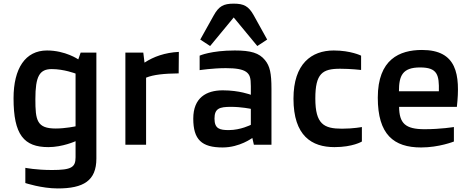

<svg xmlns="http://www.w3.org/2000/svg" viewBox="-20 -809 2615 1073"><path d="M121.6 128.9V213.9C121.6 213.9 212.4 244.1 302.7 244.1C446.3 244.1 518.6 201.2 518.6 77.1V-515.1H430.7L417.5 -477.1C417.5 -477.1 345.7 -526.9 242.7 -526.9C121.6 -526.9 55.7 -426.8 55.7 -259.8C55.7 -56.2 113.3 13.2 250.5 13.2C329.6 13.2 402.3 -20 402.3 -20V69.8C402.3 126 379.4 141.1 270.5 141.1C180.7 141.1 121.6 128.9 121.6 128.9ZM291.5 -90.8C185.5 -90.8 177.7 -137.2 177.7 -254.9C177.7 -382.8 200.7 -422.9 269.5 -422.9C337.4 -422.9 402.3 -397.9 402.3 -397.9V-103C402.3 -103 345.7 -90.8 291.5 -90.8Z M680.7 0H796.4V-375C838.4 -392.1 897.5 -397.9 978.5 -398.9L979.5 -519C901.4 -515.1 838.4 -492.2 787.6 -459L780.8 -515.1H680.7Z M1060.1 -146C1060.1 -28.8 1106.9 15.1 1224.1 15.1C1319.8 15.1 1390.1 -38.1 1390.1 -38.1L1398.9 0H1497.1V-312C1497.1 -399.9 1488.3 -439.9 1460.9 -473.1C1428.2 -513.2 1381.8 -526.9 1292 -526.9C1159.2 -526.9 1095.7 -498 1095.7 -498V-417C1095.7 -417 1168.5 -428.2 1241.7 -428.2C1299.8 -428.2 1335 -421.9 1356 -407.2C1376 -392.1 1381.8 -375 1381.8 -327.1V-279.3C1381.8 -279.3 1317.9 -304.2 1225.1 -304.2C1133.3 -304.2 1060.1 -263.2 1060.1 -146ZM1178.7 -146C1178.7 -203.1 1206.5 -211.9 1271 -211.9C1329.1 -211.9 1381.8 -200.7 1381.8 -200.7V-111.3C1381.8 -111.3 1324.7 -82 1258.8 -82C1208.5 -82 1178.7 -88.9 1178.7 -146ZM1154.3 -551.8 1286.1 -711.4 1418 -551.8 1473.1 -587.9 1398.4 -722.7C1369.6 -774.4 1343.3 -788.6 1286.1 -788.6C1229 -788.6 1203.1 -774.4 1174.3 -722.7L1099.1 -587.9Z M1620.1 -257.8C1620.1 -48.8 1723.1 13.2 1849.1 13.2C1952.1 13.2 2002.4 -18.1 2002.4 -18.1V-99.1C2002.4 -99.1 1955.1 -89.8 1891.1 -89.8C1790 -89.8 1742.2 -115.2 1742.2 -258.8C1742.2 -398.9 1782.2 -424.8 1880.4 -424.8C1941.4 -424.8 1998 -418 1998 -418V-498C1998 -498 1940.4 -526.9 1845.2 -526.9C1721.2 -526.9 1620.1 -453.1 1620.1 -257.8Z M2091.3 -263.2C2091.3 -57.1 2180.2 15.1 2333.5 15.1C2433.6 15.1 2516.6 -18.1 2516.6 -18.1V-99.1C2516.6 -99.1 2443.4 -86.9 2352.5 -86.9C2244.6 -86.9 2211.4 -120.1 2210.4 -211.9H2533.2C2553.2 -393.1 2533.2 -529.8 2338.4 -529.8C2213.4 -529.8 2091.3 -478 2091.3 -263.2ZM2209.5 -298.8C2209.5 -386.2 2229.5 -432.1 2327.6 -432.1C2425.3 -432.1 2434.6 -390.1 2432.6 -298.8Z"/></svg>

Font: Doppio One
Style: Regular
Weight: 400
Designer: Szymon Celej
Foundry: Sorkin Type Co
Version: Version 1.002